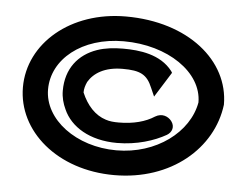

<svg xmlns="http://www.w3.org/2000/svg" viewBox="-41 -511 728 571"><g transform="rotate(5 323.0 -225.5)"><path d="M26 -226C26 -95 149 11 319 11C489 11 610 -95 626 -226C626 -357 500 -462 313 -462C148 -462 26 -357 26 -226ZM101 -226C101 -316 188 -388 313 -388C445 -388 550 -316 550 -226C534 -136 438 -63 319 -63C199 -63 101 -136 101 -226ZM145 -226C145 -206 150 -188 158 -171C180 -121 237 -85 319 -85C378 -85 430 -102 465 -122C480 -131 486 -148 474 -164C464 -177 445 -185 425 -173C399 -156 363 -146 319 -146C304 -146 292 -147 280 -151C248 -161 223 -188 207 -226C207 -237 210 -247 215 -258C231 -285 263 -306 317 -306C369 -306 390 -296 406 -257L417 -232L464 -307L461 -312C425 -359 362 -366 313 -366C286 -366 259 -363 236 -355C181 -336 145 -292 145 -226Z"/></g></svg>

Font: Charger Pro
Style: ExBdSuExt
Weight: 400
Designer: Jasper
Foundry: Cannot Into Space Fonts
Version: Version 1.09